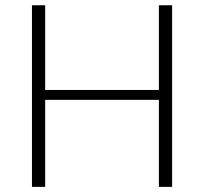

<svg xmlns="http://www.w3.org/2000/svg" viewBox="-20 -728 795 748"><path d="M650.5 0H599V-339H156V0H104.5V-707.5H156V-377.5H599V-707.5H650.5Z"/></svg>

Font: Lato Light
Style: Regular
Weight: 300
Designer: Lukasz Dziedzic
Foundry: tyPoland Lukasz Dziedzic
Version: Version 2.007; 2014-02-27